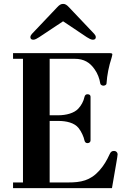

<svg xmlns="http://www.w3.org/2000/svg" viewBox="-20 -966 651 986"><path d="M136 -775C136 -767 141 -762 151 -762C160 -762 170 -768 181 -775L303 -856H305L426 -775C437 -768 448 -762 457 -762C467 -762 472 -767 472 -775C472 -782 468 -787 464 -792L335 -928C323 -941 315 -946 304 -946C293 -946 285 -941 273 -928L144 -792C140 -787 136 -782 136 -775ZM47 0H555L578 -133C581 -153 584 -167 584 -174C584 -183 576 -191 566 -191C553 -191 548 -185 543 -174C528 -141 513 -116 491 -91C444 -38 395 -29 330 -29H235V-345H279C320 -345 362 -336 384 -308C398 -290 410 -264 414 -244C416 -236 421 -231 429 -231C439 -231 445 -237 445 -245V-469C445 -477 440 -482 429 -482C421 -482 416 -477 414 -469C409 -445 397 -424 382 -408C361 -385 320 -374 279 -374H235V-664H364C411 -664 442 -645 466 -610C481 -589 491 -563 495 -537C496 -530 505 -526 511 -526C519 -526 527 -531 527 -537C530 -582 539 -626 553 -669C554 -673 557 -683 557 -687C557 -691 553 -693 545 -693H47V-664H98V-29H47Z"/></svg>

Font: Monomakh Unicode
Style: Regular
Weight: 400
Version: Version 1.2